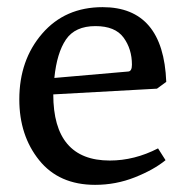

<svg xmlns="http://www.w3.org/2000/svg" viewBox="-20 -508 518 537"><path d="M34 -230Q34 -340 98 -414Q162 -488 267 -488Q437 -488 445 -279L419 -260L129 -244Q129 -59 287 -59Q356 -59 422 -93L443 -60Q410 -33 357 -12Q304 9 246 9Q145 9 89.5 -60Q34 -129 34 -230ZM132 -290 339 -308Q349 -309 349 -327Q349 -371 325.5 -403Q302 -435 247 -435Q190 -435 164.5 -397.5Q139 -360 132 -290Z"/></svg>

Font: Poly
Style: Regular
Weight: 400
Designer: Jos Nicols Silva Schwarzenberg
Foundry: Jose Nicolas Silva Schwarzenberg
Version: Version 1.001